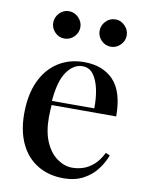

<svg xmlns="http://www.w3.org/2000/svg" viewBox="-86 -810 676 885"><g transform="rotate(10 252.5 -367.5)"><path d="M275 -530Q363 -530 413 -477Q463 -424 463 -309H118L116 -328H357Q358 -377 349 -418.5Q340 -460 321 -485Q302 -510 271 -510Q228 -510 196.5 -464.5Q165 -419 158 -319L161 -314Q160 -300 159 -283.5Q158 -267 158 -251Q158 -182 179 -135Q200 -88 234 -64.5Q268 -41 303 -41Q330 -41 355.5 -49.5Q381 -58 404 -78.5Q427 -99 445 -135L465 -127Q453 -93 428 -60Q403 -27 364 -6.5Q325 14 273 14Q203 14 151 -17.5Q99 -49 71 -108Q43 -167 43 -248Q43 -337 72 -400Q101 -463 153.5 -496.5Q206 -530 275 -530ZM383 -749Q408 -749 427 -729.5Q446 -710 446 -685Q446 -659 427 -640Q408 -621 383 -621Q356 -621 337.5 -640Q319 -659 319 -685Q319 -710 337.5 -729.5Q356 -749 383 -749ZM165 -749Q191 -749 210 -729.5Q229 -710 229 -685Q229 -659 210 -640Q191 -621 165 -621Q139 -621 120.5 -640Q102 -659 102 -685Q102 -710 120.5 -729.5Q139 -749 165 -749Z"/></g></svg>

Font: Playfair Display Medium
Style: Regular
Weight: 500
Designer: Claus Eggers Sørensen
Foundry: Claus Eggers Sørensen
Version: Version 1.203